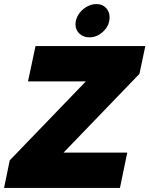

<svg xmlns="http://www.w3.org/2000/svg" viewBox="-50 -926 736 946"><path d="M322 -806Q322 -832 337 -855Q352 -878 376 -892Q400 -906 425 -906Q454 -906 472 -887.5Q490 -869 490 -841Q490 -801 459.5 -771.5Q429 -742 390 -742Q361 -742 341.5 -760Q322 -778 322 -806ZM-2 -136 373 -525H88L125 -699H666L637 -562L263 -174H577L541 0H-30Z"/></svg>

Font: Prompt ExtraBold
Style: Italic
Weight: 800
Italic angle: -12°
Designer: Katatrad Team
Foundry: CadsonDemak
Version: Version 1.001